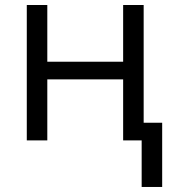

<svg xmlns="http://www.w3.org/2000/svg" viewBox="-20 -555 688 759"><path d="M167 -535.2V-311H466.8V-535.2H547.9V-69.8H621.1V184.1H540V0H466.8V-241.2H167V0H85.9V-535.2Z"/></svg>

Font: HunimalSansv1.5
Style: Regular
Weight: 400
Foundry: Ascender Corporation
Version: Version 1.10